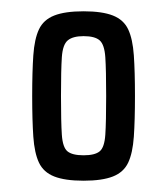

<svg xmlns="http://www.w3.org/2000/svg" viewBox="-20 -716 293 340"><path d="M128 -396Q95 -396 76 -403.5Q57 -411 49 -428Q41 -445 39 -474Q37 -503 37 -546Q37 -589 39 -618Q41 -647 49 -664Q57 -681 76 -688.5Q95 -696 128 -696Q161 -696 180 -688.5Q199 -681 207 -664Q215 -647 217 -618Q219 -589 219 -546Q219 -503 217 -474Q215 -445 207 -428Q199 -411 180 -403.5Q161 -396 128 -396ZM128 -441Q148 -441 156.5 -448Q165 -455 166.5 -477.5Q168 -500 168 -546Q168 -592 166.5 -614.5Q165 -637 156.5 -644.5Q148 -652 128 -652Q109 -652 100 -644.5Q91 -637 89.5 -614.5Q88 -592 88 -546Q88 -500 89.5 -477.5Q91 -455 99.5 -448Q108 -441 128 -441Z"/></svg>

Font: Saira UltraCondensed Medium
Style: Regular
Weight: 500
Width: 1
Designer: Hector Gatti with collaboration of the Omnibus-Type team
Foundry: Omnibus-Type
Version: Version 1.101